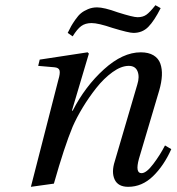

<svg xmlns="http://www.w3.org/2000/svg" viewBox="-20 -702 675 734"><path d="M238.8 -576.2Q247.1 -593.3 252.2 -602.3Q257.3 -611.3 268.3 -627.2Q279.3 -643.1 289.8 -651.6Q300.3 -660.2 316.4 -667Q332.5 -673.8 351.1 -673.8Q377.9 -673.8 430.2 -654.8Q488.8 -636.2 505.9 -636.2Q525.9 -636.2 539.3 -645.5Q552.7 -654.8 574.2 -682.1L594.2 -670.9Q569.8 -622.6 547.1 -599.4Q524.4 -576.2 490.2 -576.2Q472.7 -576.2 410.2 -595.2Q355.5 -613.8 330.1 -613.8Q306.2 -613.8 290.5 -602.3Q274.9 -590.8 257.8 -563ZM98.1 12.2 203.1 -397Q210.4 -420.9 207.8 -432.1Q205.1 -443.4 188 -444.8L126 -450.2L131.8 -474.1L314.9 -502L319.8 -497.1L254.9 -278.8H257.8Q305.7 -372.1 377.4 -437Q449.2 -502 518.1 -502Q547.9 -502 566.9 -490.5Q585.9 -479 593 -458.7Q600.1 -438.5 598.9 -413.1Q597.7 -387.7 588.9 -356.9L511.2 -95.2Q496.1 -40 521 -40Q539.6 -40 565.9 -75Q592.3 -109.9 610.8 -146L634.8 -131.8Q606.4 -68.4 564.7 -28.1Q522.9 12.2 470.2 12.2Q431.2 12.2 418.2 -15.9Q405.3 -43.9 418.9 -85.9L504.9 -378.9Q514.2 -408.2 505.9 -429.2Q497.6 -450.2 472.2 -450.2Q443.4 -450.2 410.2 -426.3Q377 -402.3 348.1 -365.7Q319.3 -329.1 296.1 -290.8Q272.9 -252.4 257.8 -217.8Q226.1 -141.6 186 0Z"/></svg>

Font: Linguistics Pro
Style: Italic
Weight: 400
Italic angle: -12°
Designer: Stefan Peev, Context Ltd
Foundry: Stefan Peev, Context Ltd
Version: Version 001.000